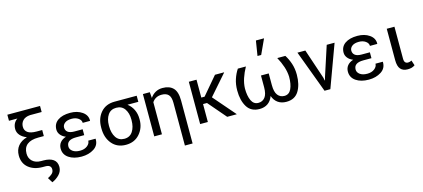

<svg xmlns="http://www.w3.org/2000/svg" viewBox="-72 -1449 5106 2316"><g transform="rotate(-15 2481.5 -291.5)"><path d="M450.2 -710.9V-635.3H305.7Q245.6 -631.3 215.1 -599.6Q184.6 -567.9 184.6 -521Q184.6 -475.1 220 -449.5Q255.4 -423.8 330.6 -423.8H400.4V-348.1H330.6Q239.3 -348.1 191.7 -310.1Q144 -272 144 -197.3Q144 -138.7 183.1 -102.1Q222.2 -65.4 291 -65.4H320.3Q398.9 -65.4 442.4 -34.4Q485.8 -3.4 485.8 59.6Q484.9 113.8 447 153.8Q409.2 193.8 356 216.8L317.4 154.8Q349.1 139.6 372.1 118.9Q395 98.1 395 64Q395 38.6 377.9 23.9Q360.8 9.3 324.2 9.3H291Q182.6 9.3 115.2 -46.1Q47.9 -101.6 47.9 -199.2Q47.9 -270 86.7 -318.1Q125.5 -366.2 199.7 -387.7Q147 -407.2 117.7 -441.7Q88.4 -476.1 88.4 -519Q88.4 -556.6 103.3 -586.2Q118.2 -615.7 147 -635.3H42V-710.9Z M772 -232.9Q712.9 -232.9 683.3 -212.2Q653.8 -191.4 653.8 -148.9Q653.8 -113.3 687.3 -88.9Q720.7 -64.5 778.3 -64.5Q833 -64.5 868.4 -91.8Q903.8 -119.1 903.8 -156.2H994.6L995.6 -153.3Q998 -74.2 933.1 -32.5Q868.2 9.3 778.3 9.3Q679.7 9.3 618.4 -33Q557.1 -75.2 557.1 -148.9Q557.1 -193.4 582.3 -224.6Q607.4 -255.9 655.8 -271.5Q613.3 -288.6 589.8 -318.4Q566.4 -348.1 566.4 -383.8Q566.4 -457 623.3 -497.1Q680.2 -537.1 778.3 -537.1Q867.7 -537.1 928.5 -494.4Q989.3 -451.7 986.8 -383.8L985.8 -380.9H895Q895 -415 861.1 -439Q827.1 -462.9 778.3 -462.9Q721.7 -462.9 692.1 -439.7Q662.6 -416.5 662.6 -383.8Q662.6 -347.7 689.2 -326.9Q715.8 -306.2 772 -306.2H874V-232.9Z M1608.4 -452.1H1473.1Q1519 -417 1543.7 -365.2Q1568.4 -313.5 1568.4 -250V-239.3Q1568.4 -136.7 1503.9 -63.2Q1439.5 10.3 1332 10.3Q1222.7 10.3 1158.9 -65.2Q1095.2 -140.6 1095.2 -258.3V-269Q1095.2 -381.8 1158.4 -454.8Q1221.7 -527.8 1330.6 -528.3H1608.4ZM1191.4 -258.3Q1191.4 -174.3 1226.8 -119.6Q1262.2 -64.9 1332 -64.9Q1400.9 -64.9 1436.5 -119.6Q1472.2 -174.3 1472.2 -258.3V-269Q1472.2 -347.7 1436.3 -399.9Q1400.4 -452.1 1331.1 -452.1Q1262.2 -452.1 1226.8 -399.9Q1191.4 -347.7 1191.4 -269Z M1772 -528.3 1778.3 -455.1Q1804.7 -494.6 1843.8 -516.4Q1882.8 -538.1 1932.1 -538.1Q2018.6 -538.1 2064.7 -490.5Q2110.8 -442.9 2110.8 -333.5V202.6H2014.6V-331.5Q2014.6 -401.4 1986.8 -431.9Q1959 -462.4 1902.3 -462.4Q1860.8 -462.4 1830.8 -446Q1800.8 -429.7 1782.2 -400.4V0H1686V-528.3Z M2404.8 -224.1H2355.5V0H2259.3V-528.3H2355.5V-305.2H2396.5L2585.9 -528.3H2698.7L2699.7 -525.9L2480 -274.9L2715.8 -2.4L2714.8 0H2597.2Z M2972.2 -528.3Q2936 -462.9 2915 -399.7Q2894 -336.4 2892.1 -274.4Q2892.1 -181.6 2919.4 -123.3Q2946.8 -64.9 3005.4 -64.9Q3057.6 -64.9 3088.6 -104.5Q3119.6 -144 3119.6 -229.5V-376H3216.3V-229.5Q3216.3 -144 3247.1 -104.5Q3277.8 -64.9 3330.6 -64.9Q3389.2 -64.9 3416.5 -122.8Q3443.8 -180.7 3443.8 -274.4Q3441.4 -336.4 3420.4 -399.7Q3399.4 -462.9 3363.8 -528.3H3464.8Q3498 -476.6 3519 -413.1Q3540 -349.6 3540 -274.4Q3540 -149.9 3490.7 -69.8Q3441.4 10.3 3335.9 10.3Q3273.9 10.3 3231.2 -19.5Q3188.5 -49.3 3168 -107.4Q3147 -49.3 3104.2 -19.5Q3061.5 10.3 3000.5 10.3Q2894.5 10.3 2845.2 -69.8Q2795.9 -149.9 2795.9 -274.4Q2795.9 -350.1 2816.7 -413.6Q2837.4 -477.1 2871.6 -528.3ZM3169.9 -799.8H3271.5L3186 -614.3H3140.1Z M3839.4 -155.8 3847.7 -118.7H3850.6L3859.9 -155.8L3981.4 -528.3H4079.6L3885.3 0H3812.5L3615.7 -528.3H3714.4Z M4358.9 -232.9Q4299.8 -232.9 4270.3 -212.2Q4240.7 -191.4 4240.7 -148.9Q4240.7 -113.3 4274.2 -88.9Q4307.6 -64.5 4365.2 -64.5Q4419.9 -64.5 4455.3 -91.8Q4490.7 -119.1 4490.7 -156.2H4581.5L4582.5 -153.3Q4585 -74.2 4520 -32.5Q4455.1 9.3 4365.2 9.3Q4266.6 9.3 4205.3 -33Q4144 -75.2 4144 -148.9Q4144 -193.4 4169.2 -224.6Q4194.3 -255.9 4242.7 -271.5Q4200.2 -288.6 4176.8 -318.4Q4153.3 -348.1 4153.3 -383.8Q4153.3 -457 4210.2 -497.1Q4267.1 -537.1 4365.2 -537.1Q4454.6 -537.1 4515.4 -494.4Q4576.2 -451.7 4573.7 -383.8L4572.8 -380.9H4481.9Q4481.9 -415 4448 -439Q4414.1 -462.9 4365.2 -462.9Q4308.6 -462.9 4279.1 -439.7Q4249.5 -416.5 4249.5 -383.8Q4249.5 -347.7 4276.1 -326.9Q4302.7 -306.2 4358.9 -306.2H4460.9V-232.9Z M4827.1 -527.8V-130.9Q4827.1 -95.2 4840.1 -81.5Q4853 -67.9 4875 -67.9Q4887.2 -67.9 4898.9 -71.5Q4910.6 -75.2 4919.4 -80.6L4940.9 -15.6Q4918.9 -0.5 4897.2 4.9Q4875.5 10.3 4849.6 10.3Q4791.5 10.3 4761.2 -24.4Q4731 -59.1 4731 -136.2V-527.8Z"/></g></svg>

Font: GeogebraSans
Style: Regular
Weight: 400
Designer: Google
Version: Version 1.100140; 2013